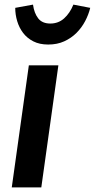

<svg xmlns="http://www.w3.org/2000/svg" viewBox="-20 -812 411 832"><path d="M189 -619Q151 -619 124 -633Q97 -647 80 -669.5Q63 -692 54.5 -720.5Q46 -749 46 -778L123 -792Q128 -755 145.5 -732.5Q163 -710 198 -710Q233 -710 258 -732.5Q283 -755 298 -792L371 -778Q364 -749 349 -720.5Q334 -692 311.5 -669.5Q289 -647 258.5 -633Q228 -619 189 -619ZM31 0 105 -529H233L159 0Z"/></svg>

Font: Xgbmvzvtohvqztyvzapvmeyoton
Style: Regular
Weight: 500
Italic angle: -8°
Designer: Carrois Corporate & Edenspiekermann
Foundry: Carrois Corporate GbR & Edenspiekermann AG
Version: Version 2.001